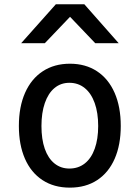

<svg xmlns="http://www.w3.org/2000/svg" viewBox="-20 -852 640 880"><path d="M66.5 -274.5Q66.5 -362.5 95 -426.8Q123.5 -491 176.2 -525.5Q229 -560 300.5 -560Q372 -560 424.5 -525.5Q477 -491 505.2 -426.8Q533.5 -362.5 533.5 -274.5Q533.5 -188.5 505.8 -124.8Q478 -61 425.5 -26.5Q373 8 300 8Q227.5 8 174.8 -26.5Q122 -61 94.2 -124.8Q66.5 -188.5 66.5 -274.5ZM430 -274.5Q430 -335 414 -379.8Q398 -424.5 368.2 -448.5Q338.5 -472.5 298 -472.5Q258.5 -472.5 229.8 -448.5Q201 -424.5 185.5 -379.8Q170 -335 170 -274.5Q170 -214 185.2 -170.2Q200.5 -126.5 229.5 -103Q258.5 -79.5 298 -79.5Q339 -79.5 368.8 -103Q398.5 -126.5 414.2 -170.5Q430 -214.5 430 -274.5ZM236 -832.5H366.5L524 -654H416.5L301 -775L185.5 -654H77Z"/></svg>

Font: JuliaMono Medium
Style: Regular
Weight: 500
Monospace: yes
Designer: cormullion
Foundry: corm
Version: Version 0.054; ttfautohint (v1.8.4)